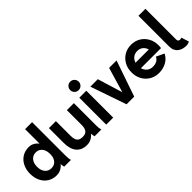

<svg xmlns="http://www.w3.org/2000/svg" viewBox="112 -1647 2561 2561"><g transform="rotate(-45 1392.5 -366.5)"><path d="M414.1 -251.5Q414.1 -207.5 399.5 -174.6Q385 -141.6 357.8 -123.3Q330.6 -105 292.5 -105Q253.9 -105 226.1 -123.9Q198.2 -142.8 183.3 -176.4Q168.5 -210 168.5 -253.9Q168.5 -297.9 183.3 -331.4Q198.2 -365 226.1 -383.9Q253.9 -402.8 292.5 -402.8Q331.3 -402.8 358.4 -383.3Q385.5 -363.8 399.8 -329.6Q414.1 -295.4 414.1 -251.5ZM543 -82V-722.7H411.1V-449.2Q399.7 -464.6 381 -480.8Q362.3 -497.1 336.3 -508.5Q310.3 -520 276.6 -520Q203.4 -520 149.4 -485.6Q95.5 -451.2 66 -391.1Q36.6 -331.1 36.6 -253.9Q36.6 -176.8 66 -116.7Q95.5 -56.6 149.4 -22.2Q203.4 12.2 276.6 12.2Q310.3 12.2 338.3 0.9Q366.2 -10.5 386.5 -27Q406.7 -43.5 417 -58.6Q417 -36.6 421.9 -18.3Q426.8 0 426.8 0H553.7Q553.7 0 551 -10Q548.3 -20 545.7 -38.6Q543 -57.1 543 -82Z M777.3 -507.8H645.5V-228.5Q645.5 -111.3 697.8 -49.6Q750 12.2 847.7 12.2Q881.3 12.2 908 1.8Q934.6 -8.5 955.1 -24.8Q975.6 -41 990 -58.6Q990 -43.9 992.4 -30.5Q994.9 -17.1 997.3 -8.5Q999.8 0 999.8 0H1127Q1127 0 1124.3 -10Q1121.6 -20 1118.9 -38.6Q1116.2 -57.1 1116.2 -82V-507.8H984.4V-228.5Q984.4 -188.5 974.2 -160.9Q964.1 -133.3 941.4 -119.1Q918.7 -105 880.9 -105Q843 -105 820.3 -119.1Q797.6 -133.3 787.5 -160.9Q777.3 -188.5 777.3 -228.5Z M1218.8 0H1350.6V-507.8H1218.8ZM1204.6 -665Q1204.6 -631.6 1227.9 -608.3Q1251.2 -585 1284.7 -585Q1318.1 -585 1341.4 -608.3Q1364.7 -631.6 1364.7 -665Q1364.7 -698.5 1341.4 -721.8Q1318.1 -745.1 1284.7 -745.1Q1251.2 -745.1 1227.9 -721.8Q1204.6 -698.5 1204.6 -665Z M1676.5 -153.3 1568.1 -507.8H1427.5L1602.3 0H1746.8L1921.6 -507.8H1781Z M1998.5 -307.6V-205.1H2325.7L2416.5 -307.6ZM2327.9 -172.9Q2315.7 -141.4 2284.1 -123.2Q2252.4 -105 2205.6 -105Q2175.3 -105 2150.8 -116.1Q2126.2 -127.2 2108.5 -147.5Q2090.8 -167.7 2081.3 -194.8Q2071.8 -221.9 2071.8 -253.9Q2071.8 -286.6 2081.3 -313.8Q2090.8 -341.1 2108.5 -361.1Q2126.2 -381.1 2150.9 -392Q2175.5 -402.8 2205.6 -402.8Q2235.6 -402.8 2259.9 -392Q2284.2 -381.1 2301.4 -361.1Q2318.6 -341.1 2327.8 -313.8Q2336.9 -286.6 2336.9 -253.9Q2336.9 -240.7 2333 -228.5Q2329.1 -216.3 2325.7 -205.1H2457.3Q2459 -217 2460.2 -229.2Q2461.4 -241.5 2461.4 -253.9Q2461.4 -331.1 2428 -391.1Q2394.5 -451.2 2336.8 -485.6Q2279.1 -520 2205.6 -520Q2132.3 -520 2074.5 -485.6Q2016.6 -451.2 1983.2 -391.1Q1949.7 -331.1 1949.7 -253.9Q1949.7 -176.8 1983 -116.7Q2016.4 -56.6 2074.3 -22.2Q2132.3 12.2 2205.6 12.2Q2282.7 12.2 2345.5 -21.7Q2408.2 -55.7 2440.2 -120.6Z M2747.6 -112.8Q2742.9 -109.9 2734.5 -107.4Q2726.1 -105 2719.7 -105Q2709.7 -105 2702.3 -107.3Q2694.8 -109.6 2690.2 -114.6Q2685.5 -119.6 2683.3 -127.1Q2681.2 -134.5 2681.2 -144.5V-214.8V-282.2V-722.7H2549.3V-282.2V-214.8V-144.5Q2549.3 -101.6 2563.5 -71.5Q2577.6 -41.5 2602.1 -23.1Q2626.5 -4.6 2656.9 3.8Q2687.3 12.2 2719.7 12.2Q2741.7 12.2 2757.7 6.3Q2773.7 0.5 2782.2 -4.4Z"/></g></svg>

Font: Giphurs
Style: Regular
Weight: 400
Version: Version 2.010